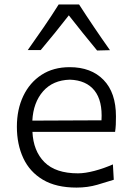

<svg xmlns="http://www.w3.org/2000/svg" viewBox="-20 -830 589 861"><path d="M323.2 11.2Q231.9 11.2 172.6 -23.9Q113.3 -59.1 84.5 -120.8Q55.7 -182.6 55.7 -261.7Q55.7 -339.4 84.5 -399.7Q113.3 -460 166.3 -494.4Q219.2 -528.8 292.5 -528.8Q388.7 -528.8 444.3 -471.7Q500 -414.6 500 -308.1Q500 -288.1 499.3 -271.2Q498.5 -254.4 496.1 -238.8H125.5Q129.4 -152.8 179.4 -102.8Q229.5 -52.7 329.6 -52.7Q361.3 -52.7 403.3 -63.7Q445.3 -74.7 486.3 -92.8L490.2 -23.9Q460 -14.2 416.5 -1.5Q373 11.2 323.2 11.2ZM435.1 -290.5Q440.4 -377.9 403.6 -424.1Q366.7 -470.2 293.5 -472.7Q217.3 -470.7 173.3 -420.7Q129.4 -370.6 125 -289.1ZM415.5 -603.5Q383.3 -642.6 351.1 -682.4Q318.8 -722.2 288.6 -761.2Q258.8 -722.7 227.1 -683.6Q195.3 -644.5 162.6 -605.5H104.5Q141.1 -657.2 176.3 -708.3Q211.4 -759.3 243.2 -810.1H334.5Q367.2 -759.3 401.9 -708Q436.5 -656.7 473.1 -605Z"/></svg>

Font: Pinar-DS1-FD Regular
Style: Regular
Weight: 400
Designer: Amin Abedi
Version: Version 3.000